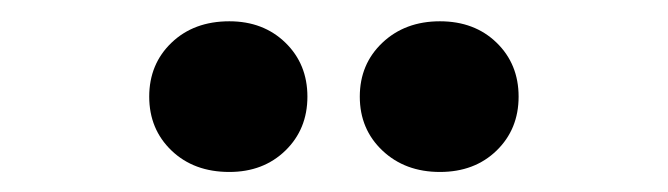

<svg xmlns="http://www.w3.org/2000/svg" viewBox="-20 -746 640 184"><path d="M324.8 -653.4Q324.8 -684.6 346.5 -705.1Q368.2 -725.6 401.6 -725.6Q434.8 -725.6 455.9 -705.1Q477 -684.6 477 -653.4Q477 -622.2 455.9 -601.7Q434.8 -581.2 401.6 -581.2Q368.2 -581.2 346.5 -601.7Q324.8 -622.2 324.8 -653.4ZM123 -653.4Q123 -684.6 144.4 -705.1Q165.8 -725.6 199.8 -725.6Q232.4 -725.6 253.5 -705.1Q274.6 -684.6 274.6 -653.4Q274.6 -622.2 253.5 -601.7Q232.4 -581.2 199.8 -581.2Q165.8 -581.2 144.4 -601.7Q123 -622.2 123 -653.4Z"/></svg>

Font: Wittgenstein
Style: Regular
Weight: 400
Designer: Jörg Drees
Foundry: Jörg Drees
Version: Version 1.003;Glyphs 3.1.2 (3151)